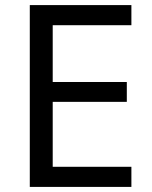

<svg xmlns="http://www.w3.org/2000/svg" viewBox="-20 -734 596 754"><path d="M496 0H97V-714H496V-635H187V-412H478V-334H187V-79H496Z"/></svg>

Font: Noto Sans Gothic
Style: Regular
Weight: 400
Designer: Monotype Design Team
Foundry: Monotype Imaging Inc.
Version: Version 2.001; ttfautohint (v1.8.4.7-5d5b)